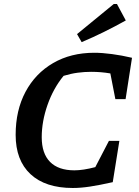

<svg xmlns="http://www.w3.org/2000/svg" viewBox="-20 -927 692 957"><path d="M343 10Q206 10 132 -59Q58 -128 58 -255Q58 -377 107 -469Q156 -561 244.5 -612.5Q333 -664 450 -664Q489 -664 538 -657.5Q587 -651 638 -639L606 -433H555L530 -561Q484 -569 434 -569Q401 -569 367 -564.5Q333 -560 297 -549Q246 -487 217 -404.5Q188 -322 188 -243Q188 -162 229.5 -120Q271 -78 351 -78Q394 -78 455 -94L523 -225H575L542 -19Q475 -4 428.5 3Q382 10 343 10ZM387 -717 364 -757 547 -907H563L607 -825Q553 -795 498.5 -768Q444 -741 387 -717Z"/></svg>

Font: Piazzolla SC SemiBold
Style: Italic
Weight: 600
Italic angle: -11.3°
Designer: Juan Pablo del Peral
Foundry: Huerta Tipografica
Version: Version 1.330